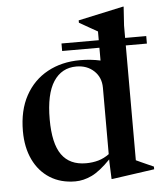

<svg xmlns="http://www.w3.org/2000/svg" viewBox="-54 -790 724 852"><g transform="rotate(-5 308.5 -364.0)"><path d="M239.5 -570.5V-604H405.5V-643Q396.5 -648 371 -662.5Q345.5 -677 324.5 -689V-699.5L525 -743H528.5L523 -659V-604H617V-570.5H523V-59Q529 -56 543.5 -49.5Q558 -43 574 -35.8Q590 -28.5 600.5 -24V-12L413.5 14.5H408.5L405.5 -60.5V-73Q358 -24 321 -6.5Q284 11 248 11Q183 11 135 -19.2Q87 -49.5 61 -104Q35 -158.5 35 -231Q35 -323.5 70.8 -388.8Q106.5 -454 169.8 -488.5Q233 -523 315 -523Q362 -523 405.5 -513.5V-570.5ZM405.5 -392Q405.5 -438.5 374.5 -467.5Q343.5 -496.5 296 -496.5Q230.5 -496.5 194.2 -441Q158 -385.5 158 -273Q158 -165 193.8 -115Q229.5 -65 302 -65Q331 -65 356.8 -72.2Q382.5 -79.5 405.5 -96.5Z"/></g></svg>

Font: Newsreader 72pt Medium
Style: Regular
Weight: 500
Designer: Hugues Gentile
Foundry: Production Type
Version: Version 1.003; ttfautohint (v1.8.3)